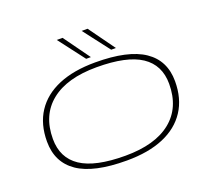

<svg xmlns="http://www.w3.org/2000/svg" viewBox="-155 -1140 1447 1341"><g transform="rotate(-20 568.0 -469.5)"><path d="M568 10Q323 10 205.5 -70Q88 -150 88 -305Q88 -434 147.5 -524.5Q207 -615 319.5 -662.5Q432 -710 593 -710Q837 -710 955 -630Q1073 -550 1073 -396Q1073 -267 1013.5 -176Q954 -85 841.5 -37.5Q729 10 568 10ZM570 -25Q791 -25 909.5 -120.5Q1028 -216 1028 -393Q1028 -533 921.5 -604Q815 -675 591 -675Q370 -675 251.5 -579.5Q133 -484 133 -308Q133 -167 239.5 -96Q346 -25 570 -25ZM543 -755 395 -949H438L578 -755ZM729 -755 580 -949H624L764 -755Z"/></g></svg>

Font: Georama ExtraExtended ExtraLight
Style: Italic
Weight: 200
Width: 8
Italic angle: -9°
Designer: Jean-Baptiste Levee
Foundry: Production Type
Version: Version 1.000